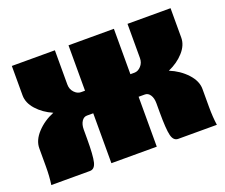

<svg xmlns="http://www.w3.org/2000/svg" viewBox="-92 -658 934 796"><g transform="rotate(-20 375.0 -260.0)"><path d="M274.9 -520H475.1V-319.8H493.2Q508.8 -319.8 522 -334Q535.2 -348.1 535.2 -369.1V-520H725.1V-390.1Q725.1 -356.9 698.2 -326.9Q671.4 -296.9 629.9 -278.8Q674.3 -260.7 704.6 -228Q734.9 -195.3 734.9 -160.2V-80.1Q734.9 -36.6 740.2 0H569.8Q548.8 0 542 -27.8Q535.2 -55.7 535.2 -129.9V-169.9Q535.2 -192.4 526.1 -206.3Q517.1 -220.2 502.9 -220.2H475.1V0H274.9V-220.2H247.1Q232.9 -220.2 223.9 -206.3Q214.8 -192.4 214.8 -169.9V-129.9Q214.8 -55.7 208 -27.8Q201.2 0 180.2 0H9.8Q15.1 -36.6 15.1 -80.1V-160.2Q15.1 -195.3 45.4 -228Q75.7 -260.7 120.1 -278.8Q78.6 -296.9 51.8 -326.9Q24.9 -356.9 24.9 -390.1V-520H214.8V-369.1Q214.8 -348.1 228 -334Q241.2 -319.8 256.8 -319.8H274.9Z"/></g></svg>

Font: Mikodacs
Style: Regular
Weight: 400
Designer: gluk (gluksza@wp.pl)
Foundry: gluk (gluksza@wp.pl)
Version: Version 0.28